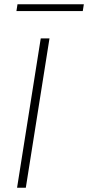

<svg xmlns="http://www.w3.org/2000/svg" viewBox="-20 -880 413 900"><path d="M60 0 171 -700H212L101 0ZM57 -828 62 -860H373L368 -828Z"/></svg>

Font: Georama Extended ExtraLight
Style: Italic
Weight: 200
Width: 7
Italic angle: -9°
Designer: Jean-Baptiste Levee
Foundry: Production Type
Version: Version 1.000